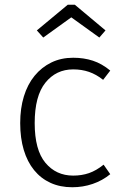

<svg xmlns="http://www.w3.org/2000/svg" viewBox="-20 -777 519 808"><path d="M414 -441Q385 -464 354.5 -474.5Q324 -485 288 -485Q216 -485 171 -429Q126 -373 126 -259Q126 -146 171 -92Q216 -38 288 -38Q324 -38 354.5 -48.5Q385 -59 416 -84L444 -44Q411 -17 370 -3Q329 11 284 11Q233 11 192.5 -7.5Q152 -26 123.5 -61Q95 -96 80 -146Q65 -196 65 -259Q65 -321 80.5 -371.5Q96 -422 125.5 -458Q155 -494 196 -514Q237 -534 288 -534Q333 -534 371 -521.5Q409 -509 444 -480ZM162 -619 135 -649 265 -757H295L424 -649L398 -619L280 -704Z"/></svg>

Font: Jldddboxgfspflltxgxzjzlszac
Style: Regular
Weight: 300
Designer: Carrois Corporate & Edenspiekermann
Foundry: Carrois Corporate GbR & Edenspiekermann AG
Version: Version 2.001